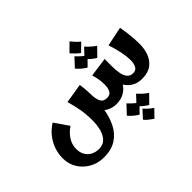

<svg xmlns="http://www.w3.org/2000/svg" viewBox="-189 -970 1617 1617"><g transform="rotate(-45 620.0 -161.5)"><path d="M303 252Q232 252 174.5 220Q117 188 83.5 133.5Q50 79 50 11Q50 -43 67.5 -93.5Q85 -144 119 -187Q153 -230 203 -262L290 -136Q242 -104 214 -60Q186 -16 186 36Q186 78 203.5 108.5Q221 139 252 155.5Q283 172 323 172Q372 172 400.5 142.5Q429 113 441.5 65Q454 17 454 -38Q454 -111 443 -171.5Q432 -232 414 -296L589 -324Q594 -294 595.5 -273Q597 -252 598 -232Q599 -223 599 -213.5Q599 -204 599 -194Q600 -111 587 -32Q574 47 541.5 111.5Q509 176 450.5 214Q392 252 303 252ZM695 9Q648 9 609.5 -12Q571 -33 548.5 -75Q526 -117 526 -181L599 -194Q601 -144 616.5 -114Q632 -84 675 -84Q712 -84 726 -111Q740 -138 740 -179Q740 -202 738 -220.5Q736 -239 731.5 -259Q727 -279 720 -307L892 -331Q892 -315 891.5 -294.5Q891 -274 891 -250Q891 -164 866.5 -106.5Q842 -49 798 -20Q754 9 695 9ZM997 11Q945 11 908 -11Q871 -33 850.5 -66Q830 -99 827 -132L891 -250Q891 -201 898 -161.5Q905 -122 924 -99Q943 -76 977 -76Q1012 -76 1026 -103Q1040 -130 1040 -171Q1040 -211 1029 -266.5Q1018 -322 996 -389L1169 -425Q1177 -378 1181.5 -342.5Q1186 -307 1188 -276.5Q1190 -246 1190 -212Q1190 -153 1171 -102Q1152 -51 1110 -20Q1068 11 997 11ZM787 -507Q767 -521 750 -538Q733 -555 716 -574L787 -645Q804 -625 819 -608Q834 -591 856 -574ZM739 -381Q716 -395 694.5 -413Q673 -431 657 -451L728 -527Q747 -506 766.5 -488.5Q786 -471 811 -454ZM854 -381Q831 -395 809.5 -413Q788 -431 772 -451L843 -527Q862 -506 881.5 -488.5Q901 -471 926 -454ZM832 322Q812 308 792 292.5Q772 277 758 259L821 190Q839 210 856.5 225.5Q874 241 896 256ZM768 209Q745 195 723.5 177Q702 159 686 139L757 63Q776 84 795.5 101.5Q815 119 840 136ZM883 209Q860 195 838.5 177Q817 159 801 139L872 63Q891 84 910.5 101.5Q930 119 955 136Z"/></g></svg>

Font: Marhey Medium
Style: Regular
Weight: 500
Designer: Nur Syamsi & Bustanul Arifin
Foundry: Namelatype
Version: Version 1.000